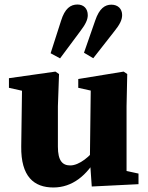

<svg xmlns="http://www.w3.org/2000/svg" viewBox="-20 -807 647 842"><path d="M214.3 15.2C296.1 15.2 362.1 -36.5 409.4 -124.4H428.8L405.8 -163.7C376 -121.7 327.6 -81.5 288.2 -81.5C254.1 -81.5 233.9 -101.7 233.9 -164V-340.8L238.9 -482.3L223.1 -493L19.2 -464.1V-421.9L108.6 -401.9L76.8 -433.9L73.1 -164.8C71.4 -32.8 128.6 15.2 214.3 15.2ZM382.4 10.9 587.4 0.7V-45.8L535 -57.2V-340.8L538 -482.3L522.2 -493L323.2 -460.5V-421.9L377.9 -409.8L374.2 -106.8L382.4 10.9ZM202 -573.5 243.4 -551 332.1 -670.2C355.4 -700.7 364.9 -721 364.9 -740.4C364.9 -769.6 346.7 -787.2 319.8 -787.2C289.1 -787.2 264.2 -769.7 247.6 -715.5L202 -573.5ZM348.3 -575.7 389 -551.7 480.6 -668.7C504.6 -698.5 515.6 -718.8 515.6 -741.1C515.6 -767.4 498.1 -786.5 468.3 -786.5C440.5 -786.5 415.6 -770.4 397.5 -716.9L348.3 -575.7Z"/></svg>

Font: Source Serif Variable
Style: Regular
Weight: 389
Designer: Frank Grießhammer
Foundry: Adobe Systems Incorporated
Version: Version 3.001;hotconv 1.0.111;makeotfexe 2.5.65597